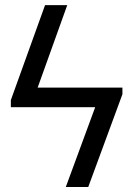

<svg xmlns="http://www.w3.org/2000/svg" viewBox="-20 -748 533 768"><path d="M399.4 -397.5V-319.3H89.8V-397.5ZM249 -727.5 102.5 -319.3H23.4V-347.7L160.2 -727.5ZM469.7 -371.1 333 0H243.2L389.6 -397.5H469.7Z"/></svg>

Font: Inter Tight
Style: Regular
Weight: 400
Designer: Rasmus Andersson
Foundry: rsms
Version: Version 3.002